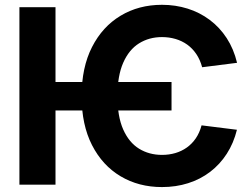

<svg xmlns="http://www.w3.org/2000/svg" viewBox="-20 -757 1027 787"><path d="M683.1 -420.9V-304.2H177.7V-420.9ZM951.7 -499.5 808.6 -481.4Q800.3 -512.2 784.7 -535.4Q769 -558.6 747.6 -574Q726.1 -589.4 699.7 -597.2Q673.3 -605 644 -605Q591.3 -605 550 -579.3Q508.8 -553.7 485.1 -500Q461.4 -446.3 461.4 -362.8Q461.4 -279.3 485.1 -226.1Q508.8 -172.9 550 -147.5Q591.3 -122.1 644 -122.1Q672.9 -122.1 698.7 -129.6Q724.6 -137.2 745.8 -152.3Q767.1 -167.5 782.5 -189.9Q797.9 -212.4 806.2 -243.2L951.2 -225.1Q937.5 -169.9 909.4 -126.5Q881.3 -83 841.3 -52.5Q801.3 -22 751.2 -6.1Q701.2 9.8 644 9.8Q548.8 9.8 474.4 -34.4Q399.9 -78.6 357.2 -162.1Q314.5 -245.6 314.5 -362.8Q314.5 -480.5 357.2 -564.2Q399.9 -647.9 474.4 -692.6Q548.8 -737.3 644 -737.3Q699.2 -737.3 749 -721.7Q798.8 -706.1 839.6 -675.5Q880.4 -645 909.2 -600.8Q938 -556.6 951.7 -499.5ZM207.5 -727.5V0H59.6V-727.5Z"/></svg>

Font: Inter 24pt
Style: Bold
Weight: 700
Designer: Rasmus Andersson
Foundry: rsms
Version: Version 4.001;git-66647c0bb